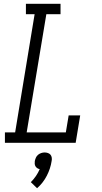

<svg xmlns="http://www.w3.org/2000/svg" viewBox="-20 -755 540 1015"><path d="M6 0V-55H60L163 -680H117V-735H300V-680H225L121 -55H328L343 -145H404L380 0ZM176 240 143 208Q158 193 170 175.5Q182 158 190 139Q183 138 177 134Q171 130 167.5 124Q164 118 163.5 110.5Q163 103 164 96Q166 87 170 78Q174 69 181.5 63Q189 57 198 54Q207 51 216 51Q225 51 233.5 54Q242 57 247 63Q252 69 253.5 78Q255 87 253 96Q247 136 227.5 174Q208 212 176 240Z"/></svg>

Font: Iosevka Slab Light Oblique
Style: Regular
Weight: 300
Italic angle: -9°
Monospace: yes
Designer: Belleve Invis
Foundry: Belleve Invis
Version: Version 11.1.1; ttfautohint (v1.8.3)